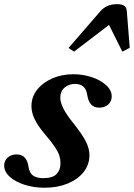

<svg xmlns="http://www.w3.org/2000/svg" viewBox="-50 -891 643 922"><path d="M164.5 10.5Q112 10.5 67.8 -3.8Q23.5 -18 -3.2 -42.2Q-30 -66.5 -30 -96Q-30 -119.5 -13 -134.5Q4 -149.5 30 -149.5Q77.5 -149.5 86.5 -92.5Q91 -60.5 108.8 -48Q126.5 -35.5 157 -35.5Q202.5 -35.5 221.5 -55Q240.5 -74.5 240.5 -107.5Q240.5 -126 235 -143.5Q229.5 -161 214.2 -184.2Q199 -207.5 168.5 -243Q132 -286 116.5 -318.5Q101 -351 101 -381Q101 -426 128.5 -460.5Q156 -495 201.8 -514.8Q247.5 -534.5 302.5 -534.5Q349.5 -534.5 391.5 -520.2Q433.5 -506 460 -481.8Q486.5 -457.5 486.5 -428Q486.5 -404.5 469.8 -389.2Q453 -374 426.5 -374Q379 -374 369.5 -432Q365 -464 349.2 -476Q333.5 -488 311 -488Q280 -488 259.8 -470Q239.5 -452 239.5 -422Q239.5 -377 299.5 -303Q345.5 -245.5 362.5 -211.2Q379.5 -177 379.5 -146Q379.5 -100 351.5 -64.8Q323.5 -29.5 274.8 -9.5Q226 10.5 164.5 10.5ZM305.5 -643 279 -660.5 431.5 -836.5Q461 -871 511.5 -871Q537.5 -871 547.8 -862.5Q558 -854 559 -836.5L573 -661.5L537.5 -643L473.5 -771.5Z"/></svg>

Font: Libre Caslon Text Bold
Style: Italic
Weight: 700
Italic angle: -22.583°
Designer: Pablo Impallari, Rodrigo Fuenzalida, Katja Schimmel
Foundry: Pablo Impallari, Rodrigo Fuenzalida
Version: Version 2.000